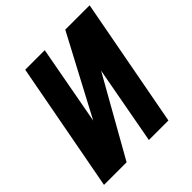

<svg xmlns="http://www.w3.org/2000/svg" viewBox="-192 -870 1015 1015"><g transform="rotate(-45 315.0 -362.5)"><path d="M348.5 0 429 -437.5 182 0H13L149 -725H295L213 -280.5L247.5 -346L448.5 -725H630.5L494.5 0Z"/></g></svg>

Font: JuliaMono ExtraBoldItalic
Style: Regular
Weight: 800
Italic angle: -9°
Monospace: yes
Designer: cormullion
Foundry: corm
Version: Version 0.049; ttfautohint (v1.8.4)